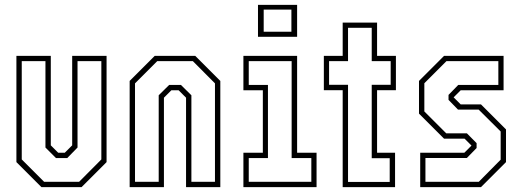

<svg xmlns="http://www.w3.org/2000/svg" viewBox="-20 -770 2150 790"><path d="M150.5 0 47.5 -103V-540H189V-172L219.5 -141.5H246.5L277 -172V-540H418.5V-103L315.5 0ZM161.5 -22H305.5L397 -114V-518.5H299V-163L256.5 -119.5H210.5L167 -163V-518.5H69.5V-114Z M513.5 0V-437L616.5 -540H783.5L886.5 -437V0H745.5V-368L715 -398.5H685L654.5 -368V0ZM535.5 -22H633V-378L676 -420.5H724.5L767.5 -378V-22H864.5V-427L773.5 -518.5H627L535.5 -427Z M1041.5 -618.5V-750H1202.5V-618.5ZM1065 -639.5H1179V-730.5H1065ZM981.5 0V-141.5H1061.5V-398.5H981.5V-540H1202.5V-141.5H1282.5V0ZM1003.5 -22H1261V-119.5H1180V-518.5H1003.5V-420.5H1082.5V-119.5H1003.5Z M1390 0V-399H1312.5V-540H1390V-677H1531.5V-540H1609V-399H1531.5V-141.5H1605.5V0ZM1412 -21.5H1583.5V-119H1509.5V-421H1587.5V-518.5H1509.5V-655.5H1412V-518.5H1334V-421H1412Z M1709 0V-141.5H1890.5L1920 -171L1891.5 -199.5H1807L1704 -302.5V-437L1807 -540H2052V-398.5H1875.5L1846.5 -369.5L1875.5 -340.5H1959L2062 -237.5V-103L1959 0ZM1730.5 -22H1950L2040 -113V-229L1949.5 -319H1864.5L1825.5 -359V-379.5L1865.5 -420.5H2030.5V-518.5H1817L1726 -427.5V-311.5L1816 -221.5H1901L1941 -181V-161L1901 -120H1730.5Z"/></svg>

Font: Tourney Condensed ExtraLight
Style: Regular
Weight: 200
Width: 3
Designer: Tyler Finck
Foundry: Etcetera Type Co
Version: Version 1.010; ttfautohint (v1.8.3)